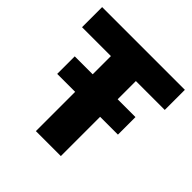

<svg xmlns="http://www.w3.org/2000/svg" viewBox="-184 -856 1006 1006"><g transform="rotate(45 319.0 -352.5)"><path d="M226 0V-556H12V-705H625V-556H411V0ZM93 -291V-421H543V-291Z"/></g></svg>

Font: Mulish Black
Style: Regular
Weight: 900
Designer: Vernon Adams
Foundry: Vernon Adams
Version: Version 3.603; ttfautohint (v1.8.3)